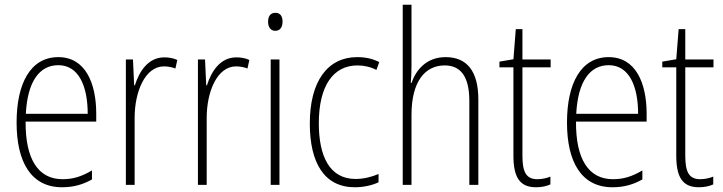

<svg xmlns="http://www.w3.org/2000/svg" viewBox="-20 -780 3049 810"><path d="M226 -539C108 -539 50 -427 50 -263C50 -98 110 10 242 10C291 10 331 -2 368 -23V-61C324 -35 288 -24 244 -24C140 -24 87 -110 88 -267H386V-300C386 -428 341 -539 226 -539ZM226 -505C313 -505 350 -415 350 -300H89C96 -437 147 -505 226 -505Z M673 -538C604 -538 567 -477 549 -420H546L541 -529H511V0H548V-283C548 -393 592 -500 672 -500C690 -500 707 -496 720 -491L728 -527C711 -535 692 -538 673 -538Z M977 -538C908 -538 871 -477 853 -420H850L845 -529H815V0H852V-283C852 -393 896 -500 976 -500C994 -500 1011 -496 1024 -491L1032 -527C1015 -535 996 -538 977 -538Z M1142 -726C1119 -726 1111 -709 1111 -688C1111 -667 1121 -650 1141 -650C1162 -650 1172 -666 1172 -689C1172 -709 1164 -726 1142 -726ZM1159 -529H1122V0H1159Z M1477 10C1513 10 1550 2 1577 -11V-46C1547 -33 1513 -25 1480 -25C1371 -25 1325 -120 1325 -260C1325 -418 1386 -504 1488 -504C1515 -504 1543 -498 1568 -485L1580 -518C1553 -532 1523 -539 1487 -539C1362 -539 1287 -437 1287 -259C1287 -93 1348 10 1477 10Z M1716 -503V-760H1679V0H1716V-295C1716 -439 1775 -504 1856 -504C1920 -504 1960 -462 1960 -354V0H1998V-360C1998 -481 1949 -539 1860 -539C1779 -539 1735 -485 1716 -430H1713C1715 -454 1716 -473 1716 -503Z M2247 -24C2198 -24 2184 -57 2184 -124V-496H2303V-529H2184V-657H2156L2146 -530L2087 -520V-496H2146V-124C2146 -36 2170 10 2241 10C2267 10 2286 5 2302 -2V-35C2288 -29 2268 -24 2247 -24Z M2548 -539C2430 -539 2372 -427 2372 -263C2372 -98 2432 10 2564 10C2613 10 2653 -2 2690 -23V-61C2646 -35 2610 -24 2566 -24C2462 -24 2409 -110 2410 -267H2708V-300C2708 -428 2663 -539 2548 -539ZM2548 -505C2635 -505 2672 -415 2672 -300H2411C2418 -437 2469 -505 2548 -505Z M2934 -24C2885 -24 2871 -57 2871 -124V-496H2990V-529H2871V-657H2843L2833 -530L2774 -520V-496H2833V-124C2833 -36 2857 10 2928 10C2954 10 2973 5 2989 -2V-35C2975 -29 2955 -24 2934 -24Z"/></svg>

Font: Noto Sans Myanmar UI Condensed ExtraLight
Style: Regular
Weight: 200
Width: 3
Designer: Monotype Design Team
Foundry: Monotype Imaging Inc.
Version: Version 2.103